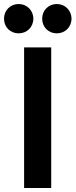

<svg xmlns="http://www.w3.org/2000/svg" viewBox="-35 -936 376 956"><path d="M58 -770C99 -770 131 -801 131 -843C131 -884 99 -916 58 -916C16 -916 -15 -884 -15 -843C-15 -801 16 -770 58 -770ZM248 -770C289 -770 321 -801 321 -843C321 -884 289 -916 248 -916C206 -916 175 -884 175 -843C175 -801 206 -770 248 -770ZM85 0H220V-700H85Z"/></svg>

Font: Overpass ExtraBold
Style: Regular
Weight: 800
Designer: Delve Withrington, Thomas Jockin
Foundry: Delve Fonts
Version: Version 3.000;DELV;Overpass